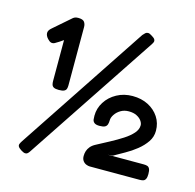

<svg xmlns="http://www.w3.org/2000/svg" viewBox="-110 -847 1000 985"><g transform="rotate(15 390.5 -354.0)"><path d="M86 17Q72 8 68 1Q64 -6 67 -13.5Q70 -21 76 -30L531 -716Q538 -724 543.5 -729Q549 -734 557.5 -734Q566 -734 579 -725Q593 -717 596.5 -709.5Q600 -702 597 -695Q594 -688 587 -678L131 8Q126 16 120.5 21Q115 26 107 25.5Q99 25 86 17ZM190 -333Q172 -333 163.5 -337.5Q155 -342 152.5 -350.5Q150 -359 150 -369V-587Q140 -580 129.5 -573Q119 -566 108 -560Q98 -555 89 -557.5Q80 -560 70 -571Q57 -585 56.5 -599.5Q56 -614 73 -628L158 -702Q166 -710 173.5 -713Q181 -716 191 -716Q216 -716 224 -705Q232 -694 232 -678V-368Q232 -358 229.5 -350Q227 -342 218 -337.5Q209 -333 190 -333ZM445 5Q437 5 426.5 1Q416 -3 408.5 -13Q401 -23 401 -39Q401 -53 405 -65.5Q409 -78 418.5 -89.5Q428 -101 445 -110Q479 -128 513.5 -146.5Q548 -165 577.5 -184Q607 -203 625 -223.5Q643 -244 643 -266Q643 -278 634 -290.5Q625 -303 608 -311.5Q591 -320 566 -320Q542 -320 523.5 -309Q505 -298 494 -281.5Q483 -265 483 -250Q483 -238 480 -228.5Q477 -219 468 -214Q459 -209 439 -209Q420 -209 411.5 -216Q403 -223 402 -233.5Q401 -244 401 -253Q401 -292 422.5 -326Q444 -360 481.5 -380.5Q519 -401 565 -401Q612 -401 648 -382.5Q684 -364 705 -332Q726 -300 726 -259Q726 -227 708 -200.5Q690 -174 662 -151.5Q634 -129 602.5 -111.5Q571 -94 545 -79L519 -77H710Q721 -77 729 -74.5Q737 -72 741.5 -63Q746 -54 746 -35Q746 -18 741.5 -9Q737 0 729 2.5Q721 5 710 5Z"/></g></svg>

Font: Fredoka Expanded Medium
Style: Regular
Weight: 500
Width: 7
Designer: Ben Nathan
Foundry: Milena B. Brandão, Ben Nathan
Version: Version 2.001